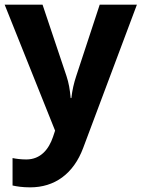

<svg xmlns="http://www.w3.org/2000/svg" viewBox="-20 -632 609 826"><path d="M0 -612 217 -70 208 -43C190 10 155 54 93 54C70 54 48 51 34 48V166C52 170 76 174 110 174C214 174 296 117 338 4L569 -612H409L308 -305C298 -275 291 -245 287 -210H284C281 -245 276 -275 266 -305L163 -612Z"/></svg>

Font: Noto Sans Malayalam UI
Style: Bold
Weight: 700
Designer: Jelle Bosma - Monotype Design Team
Foundry: Monotype Imaging Inc.
Version: Version 2.104